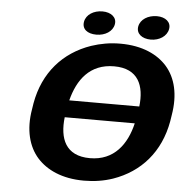

<svg xmlns="http://www.w3.org/2000/svg" viewBox="-59 -938 972 1005"><g transform="rotate(5 427.0 -435.5)"><path d="M842 -339 847 -371C866 -481 844 -568 792 -627C744 -681 664 -721 547 -721C493 -721 443 -712 395 -696C250 -646 150 -534 121 -371L116 -339C97 -230 121 -142 173 -84C222 -30 302 10 419 10C473 10 523 2 570 -14C714 -64 813 -176 842 -339ZM290 -312H658C632 -201 567 -110 440 -110C311 -110 277 -200 290 -312ZM674 -402H306C334 -512 397 -600 525 -600C652 -600 687 -512 674 -402ZM417 -757C463 -757 502 -781 509 -819C516 -856 484 -881 439 -881C393 -881 354 -857 347 -819C340 -780 370 -757 417 -757ZM703 -756C748 -756 787 -781 794 -819C801 -856 770 -881 725 -881C679 -881 639 -857 632 -819C625 -781 657 -756 703 -756Z"/></g></svg>

Font: Asimov
Style: XWidIt
Weight: 500
Designer: Google
Version: Version 2.000980; 2014